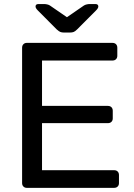

<svg xmlns="http://www.w3.org/2000/svg" viewBox="-20 -907 646 927"><path d="M109.6 0Q99.4 0 93.1 -6.4Q86.7 -12.7 86.7 -22.9V-676.3Q86.7 -687.3 93.1 -693.6Q99.4 -700 109.6 -700H522.7Q533.7 -700 540.1 -693.6Q546.4 -687.3 546.4 -676.3V-637.6Q546.4 -627.4 540.1 -621.1Q533.7 -614.7 522.7 -614.7H182.9V-395.7H500.7Q511.7 -395.7 518.1 -389.3Q524.4 -382.9 524.4 -371.9V-335.4Q524.4 -325.2 518.1 -318.8Q511.7 -312.4 500.7 -312.4H182.9V-85.3H530.7Q541.7 -85.3 548.1 -78.9Q554.4 -72.6 554.4 -61.6V-22.9Q554.4 -12.7 548.1 -6.4Q541.7 0 530.7 0ZM286.9 -750Q279.1 -750 271.9 -752.5Q264.8 -754.9 253.9 -764.9L162.3 -856.9Q151.6 -867.6 151.6 -875.6Q151.6 -887.5 165.9 -887.5H193.1Q199.8 -887.5 207.8 -885.7Q215.7 -883.9 220.9 -880.5L303.1 -823.9L385.4 -880.5Q390.7 -883.9 398.6 -885.7Q406.4 -887.5 413.2 -887.5H440.3Q454.7 -887.5 454.7 -875.6Q454.7 -867.6 444 -856.9L352.3 -764.9Q342.3 -754.9 335.1 -752.5Q327.9 -750 319.4 -750Z"/></svg>

Font: Rubik Light
Style: Regular
Weight: 300
Designer: Hubert and Fischer
Foundry: Hubert and Fischer
Version: Version 2.300;gftools[0.9.30]